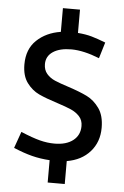

<svg xmlns="http://www.w3.org/2000/svg" viewBox="-58 -815 607 941"><g transform="rotate(5 245.5 -345.0)"><path d="M296.9 -28.8V84H212.9V-25.9Q166 -28.8 125 -39.3Q84 -49.8 34.2 -70.8L63 -151.9Q120.1 -127.9 157 -118.4Q193.8 -108.9 229 -108.9Q287.1 -108.9 320.6 -135Q354 -161.1 354 -206.1Q354 -234.9 336.9 -253.4Q319.8 -272 294.9 -283Q270 -293.9 226.1 -308.1Q168.9 -326.2 134 -342.5Q99.1 -358.9 74 -392.8Q48.8 -426.8 48.8 -482.9Q48.8 -558.1 95 -602.1Q141.1 -646 212.9 -657.2V-773.9H296.9V-659.2Q335.9 -656.2 365.5 -647.7Q395 -639.2 434.1 -624L410.2 -544.9Q333 -575.7 272.9 -576.2Q214.8 -576.2 181.9 -554.2Q148.9 -532.2 148.9 -493.2Q148.9 -464.4 165 -445.6Q181.2 -426.8 205.6 -416.3Q230 -405.8 272.9 -392.1Q331.1 -373 366.5 -355.5Q401.9 -337.9 427.5 -302Q453.1 -266.1 453.1 -206.1Q453.1 -136.2 411.1 -88.6Q369.1 -41 296.9 -28.8Z"/></g></svg>

Font: Sarala
Style: Regular
Weight: 400
Designer: Andres Torresi
Foundry: Huerta Tipografica
Version: Version 1.004;PS 001.003;hotconv 1.0.70;makeotf.lib2.5.58329